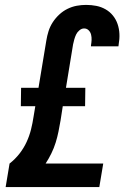

<svg xmlns="http://www.w3.org/2000/svg" viewBox="-20 -763 540 783"><path d="M3 0 19 -96Q42 -114 59.5 -136.5Q77 -159 88.5 -184Q100 -209 106.5 -235Q113 -261 117 -288L124 -330H65L66 -405H137L169 -598Q172 -617 178 -636Q184 -655 195 -672Q206 -689 221.5 -703.5Q237 -718 255.5 -727Q274 -736 293 -739.5Q312 -743 331 -743Q353 -743 373 -739Q393 -735 410.5 -725Q428 -715 440.5 -699.5Q453 -684 459.5 -665Q466 -646 467 -625Q468 -604 464 -582L463 -574H351V-578Q353 -589 353.5 -600Q354 -611 351.5 -621.5Q349 -632 341.5 -639.5Q334 -647 323 -647Q313 -647 304 -639.5Q295 -632 290.5 -622.5Q286 -613 283 -602.5Q280 -592 278 -582L249 -405H328L327 -330H236L227 -272Q223 -249 218.5 -226.5Q214 -204 207 -181.5Q200 -159 189.5 -137.5Q179 -116 166 -96H401L385 0Z"/></svg>

Font: Iosevka Term Curly Oblique
Style: Bold
Weight: 700
Italic angle: -9°
Designer: Belleve Invis
Foundry: Belleve Invis
Version: Version 32.3.0